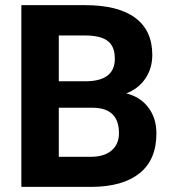

<svg xmlns="http://www.w3.org/2000/svg" viewBox="-20 -731 678 751"><path d="M63.5 0V-710.9H312.5Q441.9 -710.9 508.8 -661.4Q575.7 -611.8 575.7 -516.1Q575.7 -463.9 548.8 -424.1Q522 -384.3 474.1 -365.7Q528.8 -352.1 560.3 -310.5Q591.8 -269 591.8 -209Q591.8 -106.4 526.4 -53.7Q460.9 -1 339.8 0ZM210 -309.6V-117.7H335.4Q387.2 -117.7 416.3 -142.3Q445.3 -167 445.3 -210.4Q445.3 -308.1 344.2 -309.6ZM210 -413.1H318.4Q429.2 -415 429.2 -501.5Q429.2 -549.8 401.1 -571Q373 -592.3 312.5 -592.3H210Z"/></svg>

Font: Vazir FD-UI
Style: Bold-FD-UI
Weight: 700
Designer: Saber Rastikerdar
Foundry: Saber Rastikerdar
Version: Version 30.0.0